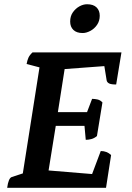

<svg xmlns="http://www.w3.org/2000/svg" viewBox="-20 -889 626 909"><path d="M14 0Q20 -46 36 -51L88 -68L167 -570L106 -586Q109 -603 114.5 -615.5Q120 -628 134 -641H555L530 -489Q506 -489 496.5 -494Q487 -499 485 -508L474 -576L286 -562L254 -358H392L416 -421Q429 -421 442 -418Q455 -415 465 -404L439 -245Q426 -234 412 -230.5Q398 -227 386 -227L380 -293H244L210 -82L416 -65L457 -174Q486 -174 506 -155L482 0ZM371.3 -732.6Q342.7 -732.6 327.4 -747.4Q312.2 -762.1 312.2 -786.9Q312.2 -812.6 325 -830.7Q337.9 -848.9 356 -858.9Q374.1 -868.9 392.2 -868.9Q421.8 -868.9 437 -854.1Q452.2 -839.3 452.2 -814.6Q452.2 -789.8 439.4 -771.2Q426.5 -752.6 407.5 -742.6Q388.4 -732.6 371.3 -732.6Z"/></svg>

Font: Petrona
Style: Bold Italic
Weight: 700
Italic angle: -9°
Designer: Ringo R. Seeber
Foundry: Ringo R. Seeber
Version: Version 2.001; ttfautohint (v1.8.3)